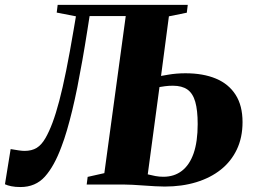

<svg xmlns="http://www.w3.org/2000/svg" viewBox="-42 -763 1049 794"><path d="M42.5 10.5Q21 10.5 5 7.2Q-11 4 -21.5 -1L2 -146.5Q20.5 -143.5 34.8 -141.2Q49 -139 59.5 -139Q89.5 -139 109.8 -151.5Q130 -164 146 -192Q161 -218 175 -255.2Q189 -292.5 203 -345.5Q217 -398.5 231.8 -471.8Q246.5 -545 263 -642.5L272 -695.5L192.5 -711L196.5 -743H734.5L730.5 -710.5L656.5 -695.5L624 -449Q638 -451.5 654 -454.2Q670 -457 688 -458.5Q706 -460 725 -460Q798 -460 850.8 -438Q903.5 -416 932.2 -371.2Q961 -326.5 961 -258Q961 -194.5 937.5 -145Q914 -95.5 871.2 -61.5Q828.5 -27.5 769.5 -9.5Q710.5 8.5 639 8.5Q621.5 8.5 599.2 7.2Q577 6 552.8 4.2Q528.5 2.5 506.2 1.2Q484 0 466.5 0H316.5L320.5 -31.5L389.5 -47L478 -696.5H328.5L319.5 -639Q309 -572 298.5 -512.8Q288 -453.5 277.8 -402.2Q267.5 -351 256.8 -306.8Q246 -262.5 235 -224.8Q224 -187 212 -156Q182.5 -76 143.8 -32.8Q105 10.5 42.5 10.5ZM633.5 -32Q678.5 -32 710.2 -56.5Q742 -81 758.8 -129.2Q775.5 -177.5 775.5 -250Q775.5 -307 765.5 -342Q755.5 -377 733 -392.8Q710.5 -408.5 673 -408.5Q655 -408.5 640.5 -406.5Q626 -404.5 617.5 -403L569 -42Q584.5 -38 600.5 -35Q616.5 -32 633.5 -32Z"/></svg>

Font: Merriweather 96pt Black
Style: Italic
Weight: 900
Italic angle: -7.8°
Version: Version 2.101